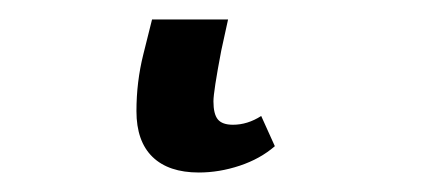

<svg xmlns="http://www.w3.org/2000/svg" viewBox="-20 50 443 197"><path d="M120 164Q120 134 127 106L136 70H214L207 102Q199 144 199 154Q199 167 203.5 172.5Q208 178 219 178Q234 178 248 169L262 200Q247 213 226 220Q205 227 184 227Q153 227 136.5 211Q120 195 120 164Z"/></svg>

Font: Noto Serif CondSemiBold
Style: Italic
Weight: 600
Width: 3
Italic angle: -12°
Designer: Monotype Design Team
Foundry: Monotype Imaging Inc.
Version: Version 1.001